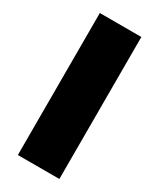

<svg xmlns="http://www.w3.org/2000/svg" viewBox="-186 -787 705 849"><g transform="rotate(30 166.0 -362.5)"><path d="M60 0V-725H272V0Z"/></g></svg>

Font: Archivo SemiBold SemiExpanded Black
Style: Regular
Weight: 900
Width: 6
Version: Version 2.001